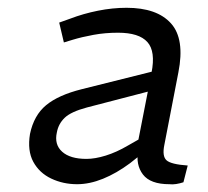

<svg xmlns="http://www.w3.org/2000/svg" viewBox="-20 -730 534 493"><path d="M451 -262Q442 -259 432.5 -257.5Q423 -256 415 -257Q366 -257 347 -282Q328 -307 335 -344L333 -359L369 -543Q380 -598 358.5 -622Q337 -646 283 -646Q250 -646 220 -640.5Q190 -635 167 -628L144 -621L132 -672L160 -682Q194 -695 231.5 -702.5Q269 -710 305 -710Q383 -710 419 -670Q455 -630 438 -544L402 -358Q396 -329 407.5 -318.5Q419 -308 462 -305ZM178 -257Q142 -257 111.5 -271.5Q81 -286 65.5 -314.5Q50 -343 57 -386Q67 -434 98.5 -460Q130 -486 190 -501L390 -551L380 -500L203 -454Q162 -443 146 -427.5Q130 -412 126 -390Q119 -359 139.5 -340.5Q160 -322 202 -322Q224 -322 251.5 -330.5Q279 -339 308 -356L359 -385L358 -346L314 -311Q279 -285 244.5 -271Q210 -257 178 -257Z"/></svg>

Font: REM Light
Style: Italic
Weight: 300
Italic angle: -11°
Designer: Octavio Pardo
Foundry: Ashler Design
Version: Version 1.005;gftools[0.9.28]